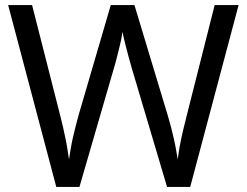

<svg xmlns="http://www.w3.org/2000/svg" viewBox="-20 -734 970 754"><path d="M917 -714 727 0H636L497 -468Q491 -489 485 -511Q479 -533 474 -553Q469 -573 465.5 -587.5Q462 -602 461 -609Q460 -602 457.5 -587.5Q455 -573 450 -553Q445 -533 439.5 -510.5Q434 -488 427 -465L292 0H201L12 -714H106L217 -278Q223 -255 228 -232.5Q233 -210 237.5 -188.5Q242 -167 245 -147Q248 -127 251 -108Q254 -128 257.5 -149Q261 -170 266 -192.5Q271 -215 277 -238Q283 -261 289 -283L415 -714H508L639 -280Q646 -257 652 -233.5Q658 -210 663 -188Q668 -166 671.5 -145.5Q675 -125 678 -108Q681 -133 686 -160.5Q691 -188 698 -218Q705 -248 713 -279L823 -714Z"/></svg>

Font: Noto Sans Canadian Aboriginal
Style: Regular
Weight: 400
Designer: Monotype Design Team, Typotheque's Kevin King
Foundry: Monotype Imaging Inc.
Version: Version 2.002